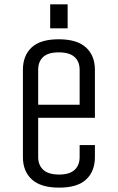

<svg xmlns="http://www.w3.org/2000/svg" viewBox="-20 -845 540 880"><path d="M345 -180H415V-125Q415 -60 375 -22.5Q335 15 251 15Q167 15 126 -22.5Q85 -60 85 -125V-525Q85 -590 125 -627.5Q165 -665 249 -665Q333 -665 374 -627.5Q415 -590 415 -525V-305H155V-125Q155 -88 178.5 -66.5Q202 -45 251 -45Q299 -45 322 -66.5Q345 -88 345 -125ZM155 -365H345V-525Q345 -563 321.5 -584Q298 -605 249 -605Q201 -605 178 -584Q155 -563 155 -525ZM210 -715V-825H290V-715Z"/></svg>

Font: Unica One
Style: Regular
Weight: 400
Designer: Eduardo Rodriguez Tunni
Foundry: Eduardo Rodriguez Tunni
Version: Version 2.000; ttfautohint (v1.8.4.7-5d5b);gftools[0.9.23]